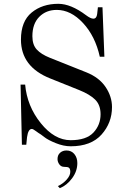

<svg xmlns="http://www.w3.org/2000/svg" viewBox="-20 -750 660 1008"><path d="M282 85Q282 64 295.5 52Q309 40 329 40Q355 40 370.5 59Q386 78 386 106Q386 149 358.5 186Q331 223 294 238L284 227Q310 215 329.5 193.5Q349 172 349 152Q349 135 341 130Q335 126 317 126Q301 126 291.5 113Q282 100 282 85ZM88 -306H112Q122 -193 194 -103.5Q266 -14 351 -14Q433 -14 470.5 -54Q508 -94 508 -150Q508 -199 479.5 -227Q451 -255 396 -277L244 -338Q90 -399 90 -542Q90 -638 146 -684Q202 -730 286 -730Q352 -730 432 -670Q456 -652 470 -652Q487 -652 490 -676L494 -712H518L528 -452H504Q480 -560 416 -629Q352 -698 278 -698Q222 -698 186 -661.5Q150 -625 150 -560Q150 -515 173 -490Q196 -465 241 -447L434 -370Q501 -343 534.5 -293Q568 -243 568 -188Q568 -105 513 -43.5Q458 18 351 18Q314 18 273 1.5Q232 -15 212.5 -30.5Q193 -46 182 -52Q178 -55 169.5 -61Q161 -67 156 -70Q151 -73 147 -73Q128 -73 122 -30L118 10H95Z"/></svg>

Font: Old Standard TT
Style: Regular
Weight: 400
Designer: Alexey Kryukov <alexios@thessalonica.org.ru>
Version: Version 1.0